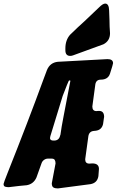

<svg xmlns="http://www.w3.org/2000/svg" viewBox="-95 -1059 653 1075"><path d="M298 -746Q271 -746 271 -778V-788Q271 -834 297 -864Q343 -909 379 -941Q420 -979 460 -1018Q481 -1039 494 -1039Q515 -1039 516 -1000L518 -947Q518 -911 521 -873Q521 -830 484 -811L314 -749Q306 -746 298 -746ZM229 -4Q213 -4 204 -9.5Q195 -15 195 -33L216 -144Q216 -156 211.5 -163.5Q207 -171 193 -171H174Q162 -171 152 -164Q142 -157 138 -146L109 -65Q93 -29 55 -22L13 -18L-46 -11Q-56 -11 -65.5 -13.5Q-75 -16 -75 -29Q-75 -34 -52 -92Q62 -378 150 -619L168 -667Q185 -708 228 -713L507 -728Q538 -728 538 -705Q538 -700 521 -647Q510 -613 469 -613Q444 -613 439 -588L422 -463Q422 -437 445 -437Q451 -437 455 -438H460Q488 -438 488 -404Q488 -400 487 -399L482 -364Q474 -331 441 -327L431 -326Q405 -324 400 -298L382 -167Q382 -143 405 -143L422 -144Q459 -144 459 -113L456 -73Q450 -35 412 -28ZM211 -272Q237 -274 242 -302H243Q249 -347 261 -408L299 -606Q299 -609 294 -609Q292 -608 290 -606.5Q288 -605 256 -522L187 -297L185 -286Q185 -273 202 -272Z"/></svg>

Font: Bangerz
Style: Bold
Weight: 700
Designer: vernon adams
Foundry: Vernon Adams
Version: Version 2.10;February 7, 2025;FontCreator 13.0.0.2683 64-bit